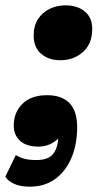

<svg xmlns="http://www.w3.org/2000/svg" viewBox="-56 -546 374 713"><path d="M167.7 -322.3Q125.2 -322.3 97.1 -346Q69 -369.8 69 -413.5Q69 -450.2 85.4 -475.4Q101.8 -500.5 128.9 -513.4Q156 -526.2 187.2 -526.2Q231.2 -526.2 258.9 -503.5Q286.5 -480.7 286.5 -438.5Q286.5 -383.5 252.1 -352.9Q217.7 -322.3 167.7 -322.3ZM55.2 147.2Q19 147.2 -3.9 136.5Q-26.7 125.7 -36.2 110L2.8 29.8Q17.2 39 34.7 43.6Q52.2 48.3 79.5 48.3Q125.7 48.3 143.5 22.8Q161.2 -2.7 160.7 -45.7L168.2 -38.7Q148.2 -18.3 128.4 -9.9Q108.5 -1.5 87.7 -1.5Q41.8 -1.5 18.4 -23.2Q-5 -45 -5 -79.5Q-5 -128.7 27.4 -160.6Q59.7 -192.5 119.2 -192.5Q173.7 -192.5 202.1 -163Q230.5 -133.5 230.5 -74.5Q230.5 -8.7 209 41.1Q187.5 91 148.4 119.1Q109.2 147.2 55.2 147.2Z"/></svg>

Font: Savate ExtraLight
Style: Italic
Weight: 200
Italic angle: -11°
Designer: Max Esnée
Foundry: Plomb Type
Version: Version 2.000